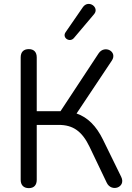

<svg xmlns="http://www.w3.org/2000/svg" viewBox="-20 -966 682 993"><path d="M129 7C156 7 170 -9 170 -36V-320H284C357 -320 404 -288 443 -207L532 -21C556 30 633 3 607 -51L512 -245C478 -314 434 -359 376 -379L558 -652C590 -699 521 -736 490 -690L293 -391H170V-669C170 -697 155 -712 129 -712C102 -712 87 -697 87 -669V-36C87 -9 102 7 129 7ZM362 -769 466 -892C497 -927 437 -971 408 -928L319 -799C300 -771 340 -744 362 -769Z"/></svg>

Font: SN Pro Book
Style: Regular
Weight: 350
Designer: Tobias Whetton
Foundry: Supernotes
Version: Version 1.003;Glyphs 3.3 (3324)